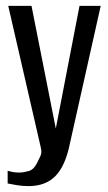

<svg xmlns="http://www.w3.org/2000/svg" viewBox="-20 -515 367 652"><path d="M77 117Q54 117 35.5 113.5Q17 110 6 108V65Q10 66 20.5 68.5Q31 71 45 71Q59 71 77 66Q95 61 106 38Q110 29 116.5 16.5Q123 4 119 -12L8 -495H87L170 -76H169L250 -495H322L217 -26Q202 48 168.5 82.5Q135 117 77 117Z"/></svg>

Font: Alumni Sans Thin Medium
Style: Regular
Weight: 500
Version: Version 1.018